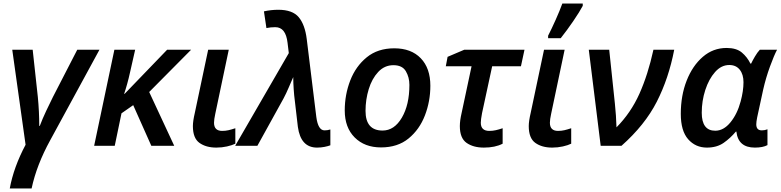

<svg xmlns="http://www.w3.org/2000/svg" viewBox="-20 -821 4395 1081"><path d="M35 240H158Q186 108 263 -32L540 -541H415L278 -275Q261 -241 240 -196.5Q219 -152 204 -112H201Q201 -193 193 -275L164 -541H49L124 -6Q57 120 35 240Z M510 0H626L664 -183L730 -229L832 0H961L820 -303L1056 -541H921L682 -293H679Q687 -316 696 -348.5Q705 -381 712 -413L741 -541H624Z M1198 10Q1229 10 1258 3.5Q1287 -3 1305 -12V-99Q1284 -92 1267 -88Q1250 -84 1231 -84Q1185 -84 1185 -130Q1185 -148 1192 -180L1268 -541H1152L1077 -186Q1066 -139 1066 -111Q1066 -43 1103 -16.5Q1140 10 1198 10Z M1765 10Q1787 10 1807 6Q1827 2 1840 -3V-92Q1824 -87 1807 -87Q1771 -87 1761 -162L1707 -601Q1697 -682 1662 -724Q1627 -766 1547 -766Q1506 -766 1466 -757L1480 -663Q1503 -668 1530 -668Q1589 -668 1599 -580L1606 -522L1304 0H1429L1576 -266Q1592 -296 1605 -327Q1618 -358 1631 -387Q1631 -357 1633.5 -319.5Q1636 -282 1640 -253L1657 -107Q1673 10 1765 10Z M2125 9Q2219 9 2280.5 -41.5Q2342 -92 2372.5 -171.5Q2403 -251 2403 -338Q2403 -437 2349 -493Q2295 -549 2200 -549Q2107 -549 2045 -498.5Q1983 -448 1952 -368Q1921 -288 1921 -199Q1921 -103 1977 -47Q2033 9 2125 9ZM2134 -86Q2038 -86 2038 -197Q2038 -260 2056 -319Q2074 -378 2109.5 -416Q2145 -454 2195 -454Q2245 -454 2265 -420Q2285 -386 2285 -343Q2285 -231 2242.5 -158.5Q2200 -86 2134 -86Z M2704 10Q2768 10 2810 -12V-99Q2789 -92 2771.5 -88Q2754 -84 2735 -84Q2687 -84 2687 -130Q2687 -147 2694 -184L2751 -448H2913L2933 -541H2594L2500 -501L2490 -448H2635L2579 -185Q2569 -142 2569 -111Q2569 -43 2607 -16.5Q2645 10 2704 10Z M3089 10Q3120 10 3149 3.5Q3178 -3 3196 -12V-99Q3175 -92 3158 -88Q3141 -84 3122 -84Q3076 -84 3076 -130Q3076 -148 3083 -180L3159 -541H3043L2968 -186Q2957 -139 2957 -111Q2957 -43 2994 -16.5Q3031 10 3089 10ZM3066 -606H3137Q3172 -650 3207.5 -702Q3243 -754 3261 -788V-801H3146Q3132 -762 3108.5 -709.5Q3085 -657 3066 -620Z M3362 0H3479Q3611 -117 3678 -248.5Q3745 -380 3776 -541H3659Q3628 -400 3580 -293Q3532 -186 3451 -104Q3449 -171 3442 -237L3410 -541H3295Z M3960 10Q4016 10 4054 -16.5Q4092 -43 4123 -80H4126Q4136 10 4230 10Q4275 10 4301 -4V-93Q4286 -87 4269 -87Q4238 -87 4238 -121Q4238 -135 4243 -160L4277 -317Q4292 -383 4315 -446Q4338 -509 4355 -541H4258Q4244 -526 4230.5 -503Q4217 -480 4209 -463H4205Q4187 -500 4156.5 -525.5Q4126 -551 4071 -551Q3995 -551 3937 -501Q3879 -451 3846 -367Q3813 -283 3813 -180Q3813 -84 3854.5 -37Q3896 10 3960 10ZM4007 -85Q3931 -85 3931 -186Q3931 -253 3951 -314.5Q3971 -376 4006 -415.5Q4041 -455 4086 -455Q4124 -455 4145 -428.5Q4166 -402 4166 -358Q4166 -309 4150 -250Q4131 -179 4092.5 -132Q4054 -85 4007 -85Z"/></svg>

Font: Noto Sans UI Medium
Style: Italic
Weight: 500
Italic angle: -12°
Designer: Monotype Design Team
Foundry: Monotype Imaging Inc.
Version: Version 1.901